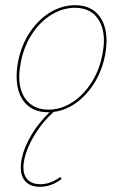

<svg xmlns="http://www.w3.org/2000/svg" viewBox="-20 -429 474 739"><path d="M390 -272Q390 -246 384 -214Q366 -127 311 -67Q256 -7 186 2Q144 40 114 89Q84 138 74 182Q70 204 70 214Q70 246 87 263Q104 280 135 280Q175 280 212 252L217 260Q177 290 134 290Q98 290 79 270.5Q60 251 60 215Q60 196 64 180Q73 137 101.5 89.5Q130 42 171 3H165Q107 3 75.5 -34Q44 -71 44 -135Q44 -163 50 -194Q63 -258 96.5 -307Q130 -356 175 -382.5Q220 -409 269 -409Q327 -409 358.5 -372Q390 -335 390 -272ZM380 -272Q380 -330 351 -364.5Q322 -399 268 -399Q223 -399 180 -373.5Q137 -348 105.5 -301.5Q74 -255 61 -194Q54 -157 54 -135Q54 -75 84 -41Q114 -7 167 -7Q214 -7 256.5 -34Q299 -61 330 -108Q361 -155 373 -214Q380 -249 380 -272Z"/></svg>

Font: Ysabeau Infant Hairline
Style: Italic
Weight: 100
Italic angle: -12°
Designer: Christian Thalmann (Catharsis Fonts)
Version: Version 0.003